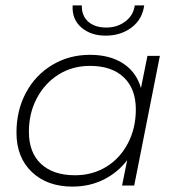

<svg xmlns="http://www.w3.org/2000/svg" viewBox="-20 -687 661 711"><path d="M572 -480 477 0H432L451 -94Q416 -48 364 -22Q312 4 248 4Q155 4 98 -50Q41 -104 41 -196Q41 -278 76 -343.5Q111 -409 173.5 -446.5Q236 -484 313 -484Q387 -484 436 -452Q485 -420 502 -361L526 -480ZM483 -282Q483 -358 438.5 -400.5Q394 -443 313 -443Q248 -443 197 -411Q146 -379 116.5 -323.5Q87 -268 87 -199Q87 -122 132 -80Q177 -38 258 -38Q322 -38 373 -69Q424 -100 453.5 -156Q483 -212 483 -282ZM249 -667H283Q282 -629 306.5 -607Q331 -585 374 -585Q414 -585 444 -607.5Q474 -630 479 -667H514Q507 -615 467 -585Q427 -555 371 -555Q316 -555 281 -585.5Q246 -616 249 -667Z"/></svg>

Font: Montserrat Ace
Style: Light Italic
Weight: 300
Italic angle: -11.3°
Designer: Julieta Ulanovsky
Foundry: Julieta Ulanovsky
Version: Version 1